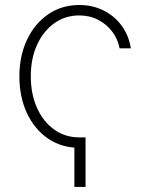

<svg xmlns="http://www.w3.org/2000/svg" viewBox="-20 -570 587 755"><path d="M316.4 -29.8V165H272.5V-29.8ZM291.5 11.2Q222.2 11.2 168.9 -25.1Q115.7 -61.5 85.9 -125.2Q56.2 -189 56.2 -269.5Q56.2 -350.1 86.2 -413.6Q116.2 -477.1 169.4 -513.7Q222.7 -550.3 291.5 -550.3Q343.8 -550.3 386.7 -529.1Q429.7 -507.8 458 -469.5Q486.3 -431.2 494.6 -379.9H450.2Q443.4 -416.5 421.4 -445.6Q399.4 -474.6 366.2 -491.9Q333 -509.3 291.5 -509.3Q236.3 -509.3 193.4 -478.5Q150.4 -447.8 125.7 -393.8Q101.1 -339.8 101.1 -270Q101.1 -201.2 125 -147Q148.9 -92.8 192.1 -61.3Q235.4 -29.8 291.5 -29.8Z"/></svg>

Font: Inter 16pt ExtraLight
Style: Regular
Weight: 250
Version: Version 4.001;git-66647c0bb